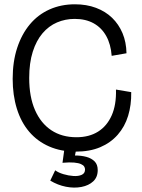

<svg xmlns="http://www.w3.org/2000/svg" viewBox="-20 -693 661 894"><path d="M333 13Q264 13 209 -11Q154 -35 116 -79.5Q78 -124 58.5 -187Q39 -250 39 -326Q39 -406 60 -470Q81 -534 119 -579.5Q157 -625 210.5 -649Q264 -673 329 -673Q383 -673 427 -656.5Q471 -640 502 -610Q533 -580 550.5 -538.5Q568 -497 569 -445L500 -433Q496 -487 474.5 -525.5Q453 -564 416 -584.5Q379 -605 328 -605Q284 -605 245.5 -588.5Q207 -572 178 -538Q149 -504 132.5 -452Q116 -400 116 -330Q116 -242 143 -180.5Q170 -119 219 -86.5Q268 -54 336 -54Q395 -54 436.5 -80Q478 -106 500 -155.5Q522 -205 520 -276L591 -264Q592 -204 576.5 -153.5Q561 -103 528 -65.5Q495 -28 446.5 -7.5Q398 13 333 13ZM214 148 237 100Q252 111 275.5 118Q299 125 322 126.5Q345 128 360.5 121Q376 114 376 96Q376 89 372 82.5Q368 76 357 71Q346 66 325.5 64Q305 62 271 65L281 -8H337L329 31Q359 31 382.5 37.5Q406 44 420.5 58.5Q435 73 435 99Q435 132 414 151.5Q393 171 359 177.5Q325 184 287 176.5Q249 169 214 148Z"/></svg>

Font: Bricolage Grotesque 48pt Condensed ExtraBold Light
Style: Regular
Weight: 300
Version: Version 1.000;gftools[0.9.30]